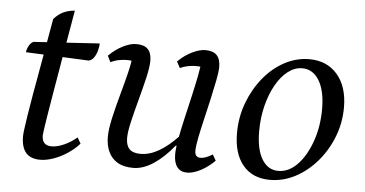

<svg xmlns="http://www.w3.org/2000/svg" viewBox="-44 -647 1399 736"><g transform="rotate(5 655.0 -278.5)"><path d="M133 12Q96 12 78 -9Q60 -30 60 -72Q60 -81 62.5 -100Q65 -119 70 -152Q75 -185 84 -236Q93 -287 106 -359.5Q119 -432 136 -530Q153 -549 172 -558Q191 -567 216 -569Q197 -461 183.5 -381Q170 -301 160.5 -246Q151 -191 145.5 -156Q140 -121 137.5 -103.5Q135 -86 135 -82Q135 -43 172 -43Q194 -43 220.5 -55Q247 -67 269 -86L282 -63Q265 -43 239 -25.5Q213 -8 185 2Q157 12 133 12ZM286 -383 43 -394Q45 -409 52.5 -421Q60 -433 69 -436L322 -452Q322 -441 318 -425.5Q314 -410 306 -398Q298 -386 286 -383Z M491 12Q454 12 430.5 -2Q407 -16 395.5 -41Q384 -66 384 -98Q384 -127 394 -171.5Q404 -216 417.5 -264.5Q431 -313 441 -354.5Q451 -396 451 -420L464 -392Q459 -395 451 -396.5Q443 -398 432 -398Q417 -398 401 -395Q385 -392 369 -384L357 -408Q383 -434 411.5 -448Q440 -462 462 -462Q493 -462 507 -447Q521 -432 521 -403Q521 -379 511.5 -338Q502 -297 489.5 -251Q477 -205 467.5 -164.5Q458 -124 458 -100Q458 -72 471.5 -58Q485 -44 514 -44Q549 -44 584.5 -64.5Q620 -85 657 -124L671 -87H646Q609 -41 569 -14.5Q529 12 491 12ZM698 12Q673 12 660 -5Q647 -22 647 -54Q647 -76 653.5 -112Q660 -148 670 -191Q680 -234 690 -277.5Q700 -321 707.5 -358.5Q715 -396 716 -420L730 -392Q725 -395 717 -396.5Q709 -398 697 -398Q683 -398 667 -395Q651 -392 636 -385L623 -409Q648 -434 677 -448Q706 -462 728 -462Q758 -462 772 -447Q786 -432 786 -403Q786 -384 779.5 -350.5Q773 -317 764 -277Q755 -237 745.5 -197Q736 -157 729.5 -124.5Q723 -92 723 -74Q723 -49 745 -49Q755 -49 766.5 -53.5Q778 -58 791 -66L804 -43Q787 -26 768 -13.5Q749 -1 731 5.5Q713 12 698 12Z M1017 12Q950 12 913 -32.5Q876 -77 876 -156Q876 -217 896.5 -272Q917 -327 952 -370Q987 -413 1032.5 -437.5Q1078 -462 1128 -462Q1196 -462 1236 -415.5Q1276 -369 1276 -289Q1276 -230 1255 -176Q1234 -122 1197.5 -79.5Q1161 -37 1114.5 -12.5Q1068 12 1017 12ZM1046 -25Q1086 -25 1119 -59Q1152 -93 1172.5 -150.5Q1193 -208 1193 -276Q1193 -346 1169 -385.5Q1145 -425 1104 -425Q1075 -425 1049 -405Q1023 -385 1003 -349.5Q983 -314 971.5 -268Q960 -222 960 -171Q960 -101 983 -63Q1006 -25 1046 -25Z"/></g></svg>

Font: Petrona
Style: Italic
Weight: 400
Italic angle: -9°
Designer: Ringo R. Seeber
Foundry: Ringo R. Seeber
Version: Version 2.001; ttfautohint (v1.8.3)